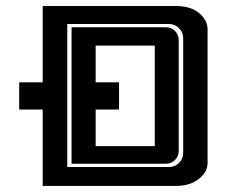

<svg xmlns="http://www.w3.org/2000/svg" viewBox="-20 -610 744 630"><path d="M487.8 -130.4V-460.4H293.9V-339.8H370.6V-250.5H293.9V-130.4ZM214.8 -520.5H524.9Q542.5 -520.5 554.4 -508.3Q566.4 -496.1 566.4 -479V-114.3Q566.4 -97.2 554.2 -85Q542 -72.8 524.9 -72.8H214.8ZM535.2 -62Q553.7 -62 567.4 -75.4Q581.1 -88.9 581.1 -107.9V-485.4Q581.1 -504.4 567.4 -517.8Q553.7 -531.2 535.2 -531.2H200.7V-62ZM120.1 -250.5H43V-339.8H120.1V-590.3H557.6Q619.1 -590.3 647.9 -551.8Q661.1 -534.2 661.1 -513.7V-76.7Q661.1 -52.7 645.5 -35.2Q614.7 0 557.6 0H120.1Z"/></svg>

Font: Ebtekar Inline 2
Style: Inline-2
Weight: 500
Designer: Arman Khorramak
Foundry: Arman Khorramak
Version: Version 2.000